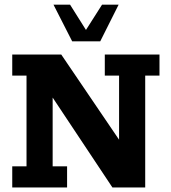

<svg xmlns="http://www.w3.org/2000/svg" viewBox="-20 -822 748 842"><path d="M33.7 0V-92.6H96.3V-490.4H33.7V-583H248.5L502.2 -209.3V-490.4H439.6V-583H679.4V-490.4H616.8V0H472.9L210.9 -394.1V-92.6H274.2V0ZM296.5 -640.8 214.6 -801.5H287.3L357 -690.7L427.5 -801.5H500.2L419.6 -640.8Z"/></svg>

Font: Rokkitt SemiBold
Style: Regular
Weight: 600
Designer: Vernon Adams
Foundry: Vernon Adams
Version: Version 3.103